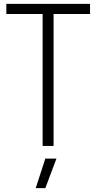

<svg xmlns="http://www.w3.org/2000/svg" viewBox="-20 -760 502 1000"><path d="M216 66H274L216 220H166ZM202 -687H13V-740H449V-687H259V0H202Z"/></svg>

Font: Encode Sans Compressed
Style: Light
Weight: 300
Designer: Pablo Impallari, Andres Torresi
Foundry: Pablo Impallari, Andres Torresi
Version: Version 1.000; ttfautohint (v1.00) -l 8 -r 50 -G 200 -x 14 -